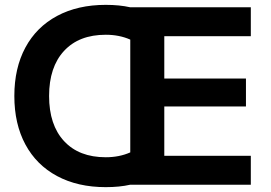

<svg xmlns="http://www.w3.org/2000/svg" viewBox="-20 -760 1114 790"><path d="M39 -365Q39 -480 84.5 -564.5Q130 -649 215 -694.5Q300 -740 415 -740Q472 -740 516 -730H1012V-611H656V-437H992V-322H656V-119H1012V0H516Q472 10 415 10Q300 10 215 -35.5Q130 -81 84.5 -165.5Q39 -250 39 -365ZM415 -113Q471 -113 516 -133V-597Q471 -617 415 -617Q305 -617 243.5 -550.5Q182 -484 182 -365Q182 -246 243.5 -179.5Q305 -113 415 -113Z"/></svg>

Font: Enso
Style: Bold
Weight: 700
Designer: Coji Morishita
Foundry: UNDERFOREST DESIGN
Version: Version 1.000